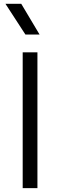

<svg xmlns="http://www.w3.org/2000/svg" viewBox="-20 -970 310 990"><path d="M97 0V-700H173V0ZM111 -792 8 -950.5H89.5L184 -792Z"/></svg>

Font: Geologica Thin Roman ExtraLight
Style: Regular
Weight: 250
Version: Version 1.010;gftools[0.9.28]